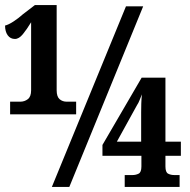

<svg xmlns="http://www.w3.org/2000/svg" viewBox="-38 -739 751 759"><path d="M2 -287V-337H42Q59 -337 72 -347Q85 -357 85 -382V-651Q68 -623 52.5 -604Q37 -585 21 -585Q3 -585 -7.5 -599.5Q-18 -614 -18 -638Q-5 -641 14.5 -653.5Q34 -666 53 -683L100 -719H186V-382Q186 -357 197.5 -347Q209 -337 226 -337H263V-287ZM167 0 460 -714H528L236 0ZM455 0V-47H486Q499 -47 510 -52.5Q521 -58 521 -81V-123H367V-166L522 -432H616V-179H677V-123H616V-81Q616 -58 626.5 -52.5Q637 -47 651 -47H672V0ZM424 -179H520V-295Q520 -311 520.5 -329Q521 -347 523 -366Q518 -354 513.5 -342.5Q509 -331 504 -324Z"/></svg>

Font: Noto Serif ExtraCondensed ExtraBold
Style: Regular
Weight: 800
Width: 2
Designer: Monotype Design Team
Foundry: Monotype Imaging Inc.
Version: Version 2.013; ttfautohint (v1.8.4.7-5d5b)